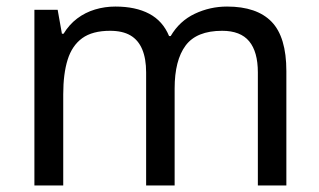

<svg xmlns="http://www.w3.org/2000/svg" viewBox="-20 -566 975 586"><path d="M673 -546Q764 -546 809 -499.5Q854 -453 854 -349V0H767V-345Q767 -408 740.5 -440Q714 -472 658 -472Q580 -472 546.5 -427Q513 -382 513 -296V0H426V-345Q426 -387 414 -415.5Q402 -444 378 -458Q354 -472 316 -472Q262 -472 231 -449.5Q200 -427 186.5 -384Q173 -341 173 -278V0H85V-536H156L169 -463H174Q191 -491 215.5 -509.5Q240 -528 270 -537Q300 -546 332 -546Q394 -546 435.5 -524Q477 -502 496 -456H501Q528 -502 574.5 -524Q621 -546 673 -546Z"/></svg>

Font: uoriya05
Style: Book
Weight: 400
Designer: Jelle Bosma - Monotype Design Team
Foundry: Monotype Imaging Inc.
Version: Version 2.003